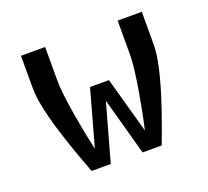

<svg xmlns="http://www.w3.org/2000/svg" viewBox="-96 -637 816 754"><g transform="rotate(-20 312.5 -260.0)"><path d="M166 0Q154 -32 142.5 -63.5Q131 -95 120 -127Q109 -159 99 -191.5Q89 -224 80.5 -256.5Q72 -289 66 -322.5Q60 -356 60 -390V-520H161V-390Q161 -350 166 -311Q171 -272 177.5 -233Q184 -194 191.5 -155.5Q199 -117 208 -78L273 -312H352L417 -78Q426 -117 433.5 -155.5Q441 -194 447.5 -233Q454 -272 459 -311Q464 -350 464 -390V-520H565V-390Q565 -356 559 -322.5Q553 -289 544.5 -256.5Q536 -224 526 -191.5Q516 -159 505 -127Q494 -95 482.5 -63.5Q471 -32 459 0H379L313 -240L246 0Z"/></g></svg>

Font: Zed Sans Semibold
Style: Regular
Weight: 600
Designer: Belleve Invis
Foundry: Belleve Invis
Version: Version 1.0.0; ttfautohint (v1.8.4)